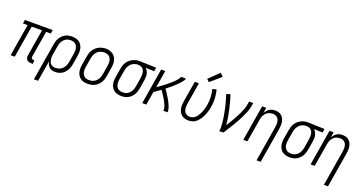

<svg xmlns="http://www.w3.org/2000/svg" viewBox="-42 -1623 5084 2679"><g transform="rotate(20 2500.0 -283.5)"><path d="M366 8Q347 8 329 3Q311 -2 299 -15Q287 -28 284 -46Q281 -64 284 -83L349 -475H196L117 0H56L135 -475H66L75 -530H488L479 -475H410L345 -83Q344 -76 345 -69Q346 -62 350.5 -57Q355 -52 361.5 -49.5Q368 -47 375 -47H390V8Z M476 205 568 -348Q572 -372 579.5 -396.5Q587 -421 601 -443.5Q615 -466 634 -485Q653 -504 676.5 -516.5Q700 -529 725.5 -533.5Q751 -538 775 -538Q803 -538 830.5 -531.5Q858 -525 879.5 -510Q901 -495 915.5 -472.5Q930 -450 936.5 -423.5Q943 -397 942.5 -369Q942 -341 937 -312L916 -182Q912 -158 904.5 -134.5Q897 -111 884 -88.5Q871 -66 853 -47Q835 -28 812.5 -15.5Q790 -3 765.5 2.5Q741 8 717 8Q692 8 669 1Q646 -6 629 -22Q612 -38 602.5 -59.5Q593 -81 589 -104L538 205ZM703 -47Q722 -47 740.5 -51Q759 -55 776 -64.5Q793 -74 807 -88.5Q821 -103 831 -120Q841 -137 847 -155Q853 -173 856 -191L877 -321Q880 -341 881 -360.5Q882 -380 878.5 -398.5Q875 -417 866.5 -433.5Q858 -450 844 -461.5Q830 -473 812 -478Q794 -483 774 -483Q756 -483 737.5 -479Q719 -475 702.5 -465Q686 -455 673 -440.5Q660 -426 650.5 -409Q641 -392 636 -374.5Q631 -357 628 -339L607 -215Q604 -196 602.5 -176Q601 -156 604 -137.5Q607 -119 614 -101.5Q621 -84 634 -71.5Q647 -59 665 -53Q683 -47 703 -47Z M1201 8Q1172 8 1145 2Q1118 -4 1096 -19Q1074 -34 1059.5 -57Q1045 -80 1038.5 -106Q1032 -132 1032.5 -160.5Q1033 -189 1038 -218L1060 -348Q1064 -373 1072 -398Q1080 -423 1094.5 -445.5Q1109 -468 1129.5 -486.5Q1150 -505 1174 -517Q1198 -529 1223.5 -535Q1249 -541 1275 -541Q1303 -541 1330 -533.5Q1357 -526 1379 -511Q1401 -496 1415.5 -473.5Q1430 -451 1436.5 -424.5Q1443 -398 1442.5 -369.5Q1442 -341 1437 -312L1416 -182Q1411 -157 1403 -132Q1395 -107 1380.5 -84.5Q1366 -62 1345.5 -43.5Q1325 -25 1301 -13Q1277 -1 1251.5 3.5Q1226 8 1201 8ZM1202 -47Q1221 -47 1239.5 -51Q1258 -55 1275.5 -64.5Q1293 -74 1307 -88Q1321 -102 1331 -119Q1341 -136 1347 -154.5Q1353 -173 1356 -191L1377 -321Q1380 -341 1381 -361Q1382 -381 1378.5 -399.5Q1375 -418 1366.5 -434.5Q1358 -451 1343 -462Q1328 -473 1309.5 -478Q1291 -483 1271 -483Q1252 -483 1233.5 -478.5Q1215 -474 1198 -464.5Q1181 -455 1167 -441Q1153 -427 1143.5 -410Q1134 -393 1128.5 -375Q1123 -357 1120 -339L1098 -209Q1095 -189 1094 -169.5Q1093 -150 1096.5 -131.5Q1100 -113 1108.5 -96.5Q1117 -80 1131 -68.5Q1145 -57 1164 -52Q1183 -47 1202 -47Z M1700 8Q1672 8 1644.5 1.5Q1617 -5 1595.5 -20Q1574 -35 1559.5 -57.5Q1545 -80 1538.5 -106.5Q1532 -133 1532.5 -161Q1533 -189 1538 -218L1560 -348Q1564 -372 1572 -396.5Q1580 -421 1594 -443Q1608 -465 1628 -483Q1648 -501 1671 -513Q1694 -525 1718.5 -531.5Q1743 -538 1768 -538Q1772 -538 1775.5 -538Q1779 -538 1783 -538L2024 -530L2015 -475L1886 -479Q1902 -465 1913 -446Q1924 -427 1929 -405Q1934 -383 1933.5 -359.5Q1933 -336 1929 -312L1908 -182Q1903 -158 1895.5 -133.5Q1888 -109 1874.5 -86.5Q1861 -64 1841.5 -45Q1822 -26 1798.5 -13.5Q1775 -1 1749.5 3.5Q1724 8 1700 8ZM1701 -47Q1719 -47 1737.5 -51Q1756 -55 1772.5 -65Q1789 -75 1802.5 -89.5Q1816 -104 1825 -121Q1834 -138 1839.5 -155.5Q1845 -173 1848 -191L1869 -321Q1872 -340 1873 -358Q1874 -376 1872 -393.5Q1870 -411 1863.5 -427Q1857 -443 1845.5 -455.5Q1834 -468 1817.5 -474.5Q1801 -481 1784 -482L1774 -483Q1771 -483 1769 -483Q1767 -483 1764 -483Q1746 -483 1728.5 -477.5Q1711 -472 1694.5 -462.5Q1678 -453 1665 -438.5Q1652 -424 1642.5 -407.5Q1633 -391 1627.5 -373.5Q1622 -356 1620 -339L1598 -209Q1595 -189 1594 -169.5Q1593 -150 1596.5 -131.5Q1600 -113 1608.5 -96.5Q1617 -80 1631 -68.5Q1645 -57 1663 -52Q1681 -47 1701 -47Z M2010 0 2098 -530H2159L2117 -275Q2130 -284 2143 -293.5Q2156 -303 2169 -312Q2182 -321 2194.5 -330.5Q2207 -340 2220 -349.5Q2233 -359 2245 -369Q2257 -379 2269.5 -389.5Q2282 -400 2294 -410Q2306 -420 2317.5 -431Q2329 -442 2340.5 -453.5Q2352 -465 2362 -477Q2372 -489 2381.5 -502Q2391 -515 2393 -530H2465Q2463 -515 2454 -501.5Q2445 -488 2435 -475Q2425 -462 2414 -450.5Q2403 -439 2392 -427.5Q2381 -416 2369 -405Q2357 -394 2345 -383Q2333 -372 2321 -361.5Q2309 -351 2296.5 -341Q2284 -331 2271 -321Q2258 -311 2246 -301Q2255 -287 2264.5 -273.5Q2274 -260 2283 -246Q2292 -232 2301 -218Q2310 -204 2318.5 -189.5Q2327 -175 2335 -160.5Q2343 -146 2350.5 -131Q2358 -116 2364.5 -100.5Q2371 -85 2376.5 -68.5Q2382 -52 2385 -35Q2388 -18 2385 0H2324Q2327 -19 2322.5 -38Q2318 -57 2311.5 -74.5Q2305 -92 2296.5 -109Q2288 -126 2279.5 -142Q2271 -158 2261 -174Q2251 -190 2241 -205.5Q2231 -221 2221 -236Q2211 -251 2200 -266Q2176 -249 2152.5 -232Q2129 -215 2104 -199L2071 0Z M2696 8Q2668 8 2642.5 0.5Q2617 -7 2596.5 -22.5Q2576 -38 2563.5 -61Q2551 -84 2545.5 -109.5Q2540 -135 2541 -162.5Q2542 -190 2546 -218L2598 -530H2659L2606 -209Q2603 -190 2602 -171Q2601 -152 2603.5 -134.5Q2606 -117 2612.5 -100.5Q2619 -84 2631.5 -72Q2644 -60 2661 -53.5Q2678 -47 2697 -47Q2716 -47 2736 -53.5Q2756 -60 2772 -73.5Q2788 -87 2800.5 -103.5Q2813 -120 2822.5 -138.5Q2832 -157 2840 -175.5Q2848 -194 2854 -213Q2860 -232 2864.5 -251.5Q2869 -271 2872 -290Q2882 -349 2879 -406.5Q2876 -464 2862 -520L2920 -534Q2936 -473 2939.5 -409.5Q2943 -346 2932 -282Q2928 -257 2922 -232.5Q2916 -208 2907.5 -184.5Q2899 -161 2888.5 -137.5Q2878 -114 2864 -92.5Q2850 -71 2832 -51Q2814 -31 2792 -17Q2770 -3 2745 2.5Q2720 8 2696 8ZM2783 -592 2746 -628 2895 -772 2940 -728Z M3153 0Q3159 -34 3158 -68Q3157 -102 3153.5 -135.5Q3150 -169 3144.5 -201.5Q3139 -234 3133 -266.5Q3127 -299 3120 -331Q3113 -363 3104.5 -394.5Q3096 -426 3087 -457.5Q3078 -489 3067 -519L3124 -538Q3142 -487 3156 -434.5Q3170 -382 3182 -328.5Q3194 -275 3203 -220.5Q3212 -166 3216 -110Q3235 -140 3253 -169.5Q3271 -199 3288 -228.5Q3305 -258 3321 -288.5Q3337 -319 3351.5 -350Q3366 -381 3378 -413Q3390 -445 3395 -477L3404 -530H3465L3456 -477Q3449 -434 3432.5 -393Q3416 -352 3396.5 -311.5Q3377 -271 3355.5 -231.5Q3334 -192 3310.5 -153.5Q3287 -115 3263 -76.5Q3239 -38 3214 0Z M3782 205 3869 -321Q3872 -340 3873 -359.5Q3874 -379 3871.5 -397Q3869 -415 3861.5 -431.5Q3854 -448 3841 -460Q3828 -472 3810 -477.5Q3792 -483 3773 -483Q3755 -483 3737.5 -479Q3720 -475 3703.5 -466Q3687 -457 3674 -443Q3661 -429 3651.5 -413Q3642 -397 3637 -380Q3632 -363 3629 -345L3571 0H3510L3598 -530H3659L3646 -448Q3657 -468 3672 -485.5Q3687 -503 3706 -515.5Q3725 -528 3747 -533Q3769 -538 3790 -538Q3817 -538 3842 -530.5Q3867 -523 3886 -506.5Q3905 -490 3916 -467Q3927 -444 3931.5 -418.5Q3936 -393 3934.5 -366Q3933 -339 3929 -312L3843 205Z M4200 8Q4172 8 4144.5 1.5Q4117 -5 4095.5 -20Q4074 -35 4059.5 -57.5Q4045 -80 4038.5 -106.5Q4032 -133 4032.5 -161Q4033 -189 4038 -218L4060 -348Q4064 -372 4072 -396.5Q4080 -421 4094 -443Q4108 -465 4128 -483Q4148 -501 4171 -513Q4194 -525 4218.5 -531.5Q4243 -538 4268 -538Q4272 -538 4275.5 -538Q4279 -538 4283 -538L4524 -530L4515 -475L4386 -479Q4402 -465 4413 -446Q4424 -427 4429 -405Q4434 -383 4433.5 -359.5Q4433 -336 4429 -312L4408 -182Q4403 -158 4395.5 -133.5Q4388 -109 4374.5 -86.5Q4361 -64 4341.5 -45Q4322 -26 4298.5 -13.5Q4275 -1 4249.5 3.5Q4224 8 4200 8ZM4201 -47Q4219 -47 4237.5 -51Q4256 -55 4272.5 -65Q4289 -75 4302.5 -89.5Q4316 -104 4325 -121Q4334 -138 4339.5 -155.5Q4345 -173 4348 -191L4369 -321Q4372 -340 4373 -358Q4374 -376 4372 -393.5Q4370 -411 4363.5 -427Q4357 -443 4345.5 -455.5Q4334 -468 4317.5 -474.5Q4301 -481 4284 -482L4274 -483Q4271 -483 4269 -483Q4267 -483 4264 -483Q4246 -483 4228.5 -477.5Q4211 -472 4194.5 -462.5Q4178 -453 4165 -438.5Q4152 -424 4142.5 -407.5Q4133 -391 4127.5 -373.5Q4122 -356 4120 -339L4098 -209Q4095 -189 4094 -169.5Q4093 -150 4096.5 -131.5Q4100 -113 4108.5 -96.5Q4117 -80 4131 -68.5Q4145 -57 4163 -52Q4181 -47 4201 -47Z M4782 205 4869 -321Q4872 -340 4873 -359.5Q4874 -379 4871.5 -397Q4869 -415 4861.5 -431.5Q4854 -448 4841 -460Q4828 -472 4810 -477.5Q4792 -483 4773 -483Q4755 -483 4737.5 -479Q4720 -475 4703.5 -466Q4687 -457 4674 -443Q4661 -429 4651.5 -413Q4642 -397 4637 -380Q4632 -363 4629 -345L4571 0H4510L4598 -530H4659L4646 -448Q4657 -468 4672 -485.5Q4687 -503 4706 -515.5Q4725 -528 4747 -533Q4769 -538 4790 -538Q4817 -538 4842 -530.5Q4867 -523 4886 -506.5Q4905 -490 4916 -467Q4927 -444 4931.5 -418.5Q4936 -393 4934.5 -366Q4933 -339 4929 -312L4843 205Z"/></g></svg>

Font: Iosevka Curly Light Oblique
Style: Regular
Weight: 300
Italic angle: -9°
Monospace: yes
Designer: Belleve Invis
Foundry: Belleve Invis
Version: Version 11.1.0; ttfautohint (v1.8.3)